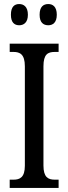

<svg xmlns="http://www.w3.org/2000/svg" viewBox="-20 -930 337 950"><path d="M219 -805C241 -805 261 -818 261 -857C261 -897 241 -910 219 -910C195 -910 176 -897 176 -857C176 -818 195 -805 219 -805ZM75 -805C97 -805 118 -818 118 -857C118 -897 97 -910 75 -910C52 -910 34 -897 34 -857C34 -818 52 -805 75 -805ZM28 0H270V-41H251C218 -41 195 -53 195 -111V-602C195 -662 217 -673 251 -673H270V-714H28V-673H47C78 -673 103 -662 103 -602V-110C103 -52 78 -41 47 -41H28Z"/></svg>

Font: Noto Serif Armenian ExtraCondensed
Style: Regular
Weight: 400
Width: 2
Designer: Monotype Design Team
Foundry: Monotype Imaging Inc.
Version: Version 2.008